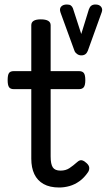

<svg xmlns="http://www.w3.org/2000/svg" viewBox="-20 -816 474 853"><path d="M243 17Q201 17 173.5 1.5Q146 -14 132.5 -42.5Q119 -71 119 -111V-420H41Q26 -420 20 -429Q14 -438 14 -460Q14 -483 20 -491.5Q26 -500 41 -500H119V-704Q119 -717 129.5 -723.5Q140 -730 161 -730Q183 -730 194 -723.5Q205 -717 205 -704V-500H331Q346 -500 352.5 -491.5Q359 -483 359 -460Q359 -438 352.5 -429Q346 -420 331 -420H205V-121Q205 -87 214.5 -72.5Q224 -58 249 -58Q272 -58 288.5 -69Q305 -80 323 -96Q335 -107 345.5 -103.5Q356 -100 365 -91Q376 -81 376.5 -70.5Q377 -60 371 -51Q354 -26 333 -11Q312 4 289 10.5Q266 17 243 17ZM404 -796Q421 -796 429 -786Q437 -776 432 -762L370 -590Q366 -580 359 -575Q352 -570 341 -570Q331 -570 322.5 -576Q314 -582 311 -590L249 -760Q243 -777 251.5 -786.5Q260 -796 277 -796Q289 -796 295 -791.5Q301 -787 304 -779L341 -665L375 -775Q379 -786 386 -791Q393 -796 404 -796Z"/></svg>

Font: Playwrite ES Deco
Style: Regular
Weight: 400
Designer: Veronika Burian, José Scaglione
Foundry: TypeTogether
Version: Version 1.002